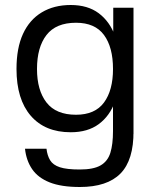

<svg xmlns="http://www.w3.org/2000/svg" viewBox="-20 -536 632 768"><path d="M263 -7Q160 -7 103 -73Q46 -139 46 -260Q46 -344 72 -400.5Q98 -457 147 -486.5Q196 -516 263 -516Q331 -516 375 -483Q419 -450 440 -392.5Q461 -335 461 -260Q461 -187 440 -129.5Q419 -72 375 -39.5Q331 -7 263 -7ZM284 -77Q360 -77 396 -126Q432 -175 432 -260Q432 -347 396 -396Q360 -445 284 -445Q204 -445 166 -396Q128 -347 128 -260Q128 -175 166 -126Q204 -77 284 -77ZM433 -505H514V0H432V-382L433 -389ZM514 -12Q515 104 462 158Q409 212 299 212Q225 212 178.5 193.5Q132 175 108.5 140.5Q85 106 80 59H166Q169 86 180.5 105Q192 124 219.5 133Q247 142 299 142Q354 142 382.5 125.5Q411 109 421.5 75Q432 41 432 -12Z"/></svg>

Font: 42dot Sans Light
Style: Regular
Weight: 400
Version: Version 1.000